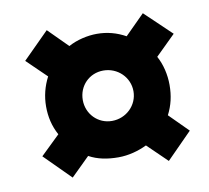

<svg xmlns="http://www.w3.org/2000/svg" viewBox="-60 -658 662 608"><g transform="rotate(-10 270.5 -353.5)"><path d="M373 -177 436 -116 518 -199 458 -259C473 -288 480 -318 480 -353C480 -386 472 -420 457 -447L521 -510L436 -591L373 -528C344 -544 314 -552 281 -552C251 -552 216 -544 189 -529L127 -591L43 -507L106 -446C91 -417 83 -386 83 -353C83 -320 90 -289 106 -260L44 -200L127 -117L187 -176C214 -161 246 -155 281 -155C314 -155 346 -164 373 -177ZM281 -272C236 -272 201 -308 201 -353C201 -399 236 -434 281 -434C327 -434 364 -398 364 -353C364 -308 327 -272 281 -272Z"/></g></svg>

Font: Noto Sans SemiCondensed Black
Style: Italic
Weight: 900
Width: 4
Italic angle: -12°
Designer: Monotype Design Team
Foundry: Monotype Imaging Inc.
Version: Version 2.013